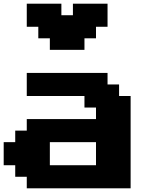

<svg xmlns="http://www.w3.org/2000/svg" viewBox="-20 -1020 852 1040"><path d="M125 0H687.5V-500H625V-562.5H562.5V-625H125V-500H437.5V-437.5H500V-375H125V-312.5H62.5V-250H0V-125H62.5V-62.5H125ZM500 -125H250V-250H500ZM250 -750H437.5V-812.5H500V-875H562.5V-1000H375V-937.5H312.5V-1000H125V-875H187.5V-812.5H250Z"/></svg>

Font: Faithful 32x
Style: Semibold
Weight: 400
Foundry: Faithful Resource Pack
Version: Version 1.0; January 27, 2023